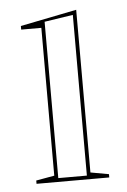

<svg xmlns="http://www.w3.org/2000/svg" viewBox="-44 -549 385 582"><g transform="rotate(-5 149.0 -257.5)"><path d="M43.9 0V-10L99.6 -19.9V-469.7H38.3V-480.7L209.6 -515V-20L265.2 -10V0ZM111.1 -11.5H198.1V-500.5L111.1 -487.2Z"/></g></svg>

Font: Kalnia Glaze Thin
Style: Regular
Weight: 100
Version: Version 1.110